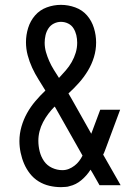

<svg xmlns="http://www.w3.org/2000/svg" viewBox="-20 -763 540 791"><path d="M231 8Q207 8 183.5 2.5Q160 -3 139.5 -15.5Q119 -28 104 -47Q89 -66 79.5 -88Q70 -110 65 -134Q60 -158 60 -182Q60 -212 68.5 -241.5Q77 -271 91.5 -297Q106 -323 125.5 -346Q145 -369 167 -390Q153 -413 138.5 -436Q124 -459 112.5 -484Q101 -509 94 -535.5Q87 -562 87 -589Q87 -619 96 -648Q105 -677 124.5 -699.5Q144 -722 172.5 -732.5Q201 -743 231 -743Q261 -743 290 -732.5Q319 -722 338.5 -699.5Q358 -677 367 -647.5Q376 -618 376 -588Q376 -557 367 -527.5Q358 -498 342 -471.5Q326 -445 305.5 -422Q285 -399 262 -378Q266 -372 269 -366Q272 -360 276 -354L356 -212L393 -311H475L417 -155Q414 -148 411.5 -140.5Q409 -133 405 -126L477 0H390L361 -51L353 -64Q353 -64 353 -64Q353 -64 353 -64Q338 -40 315.5 -21Q293 -2 266 4L259 6L250 7Q246 7 241 7.5Q236 8 231 8ZM223 -442Q237 -457 251 -473Q265 -489 275.5 -507.5Q286 -526 292 -546Q298 -566 298 -587Q298 -603 294.5 -618Q291 -633 283 -646Q275 -659 261 -666Q247 -673 231 -673Q216 -673 202 -666Q188 -659 179.5 -646Q171 -633 167.5 -617.5Q164 -602 164 -587Q164 -567 169.5 -548Q175 -529 183 -511Q191 -493 201.5 -476Q212 -459 223 -442ZM237 -62Q251 -62 263.5 -67Q276 -72 287 -80.5Q298 -89 306 -99.5Q314 -110 320 -122L208 -320Q207 -321 206.5 -322Q206 -323 205 -324Q191 -310 179 -294Q167 -278 157.5 -260Q148 -242 143 -222.5Q138 -203 138 -183Q138 -161 143.5 -139Q149 -117 161.5 -99Q174 -81 194.5 -71.5Q215 -62 237 -62Z"/></svg>

Font: Iosevka Gothic
Style: Regular
Weight: 400
Monospace: yes
Designer: Belleve Invis
Foundry: Belleve Invis
Version: Version 15.5.1; ttfautohint (v1.8.4)